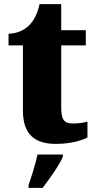

<svg xmlns="http://www.w3.org/2000/svg" viewBox="-20 -681 457 922"><path d="M248 10C326 10 378 -9 400 -21V-97C380 -91 354 -88 329 -88C284 -88 274 -112 274 -167V-463H392V-536H274V-661H170C161 -619 144 -586 127 -567C109 -546 74 -520 21 -519V-463H90V-150C90 -32 151 10 248 10ZM117 208V221H185C218 177 265 113 282 71V61H160C152 103 130 170 117 208Z"/></svg>

Font: Noto Serif Ethiopic SemiCondensed Black
Style: Regular
Weight: 900
Width: 4
Designer: Monotype Design Team
Foundry: Monotype Imaging Inc.
Version: Version 2.102